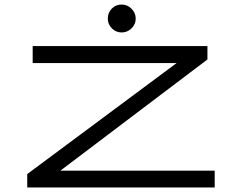

<svg xmlns="http://www.w3.org/2000/svg" viewBox="-20 -826 1040 846"><path d="M100 0V-59L758 -548H124V-623H894V-564L246 -74H926V0ZM516 -683Q491 -683 473 -701Q455 -719 455 -744Q455 -770 472.5 -788Q490 -806 516 -806Q541 -806 559.5 -787.5Q578 -769 578 -744Q578 -719 559.5 -701Q541 -683 516 -683Z"/></svg>

Font: Inconsolata UltraExpanded Thin
Style: Regular
Weight: 100
Width: 9
Monospace: yes
Designer: Raph Levien, Cyreal, Brenton Simpson
Foundry: Raph Levien, Cyreal, Google
Version: Version 3.100; ttfautohint (v1.8.4.7-5d5b)